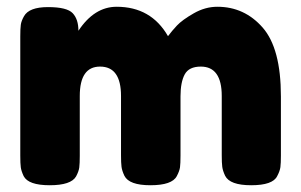

<svg xmlns="http://www.w3.org/2000/svg" viewBox="-20 -548 891 568"><path d="M212 -457Q259 -528 325 -528Q427 -528 477 -441Q488 -456 503.5 -472.5Q519 -489 553 -508.5Q587 -528 623 -528Q703 -528 757 -466.5Q811 -405 811 -263V-88Q811 -65 809.5 -53.5Q808 -42 800 -27Q787 0 723 0Q660 0 646 -28Q639 -43 637.5 -54.5Q636 -66 636 -89V-264Q636 -351 574 -351Q539 -351 526.5 -328Q514 -305 514 -263V-88Q514 -64 512.5 -53Q511 -42 503 -27Q489 0 425 0Q362 0 348 -28Q341 -43 339.5 -54.5Q338 -66 338 -89V-264Q338 -351 276 -351Q216 -351 216 -264V-87Q216 -64 214.5 -52.5Q213 -41 205 -26Q190 0 127 0Q64 0 50 -27Q43 -42 41.5 -53Q40 -64 40 -88V-440Q40 -463 41.5 -474.5Q43 -486 51 -500Q66 -527 122 -527Q178 -527 195 -509Q212 -491 212 -457Z"/></svg>

Font: Fredoka One
Style: Regular
Weight: 400
Version: Version 1.001;April 7, 2020;FontCreator 12.0.0.2522 64-bit